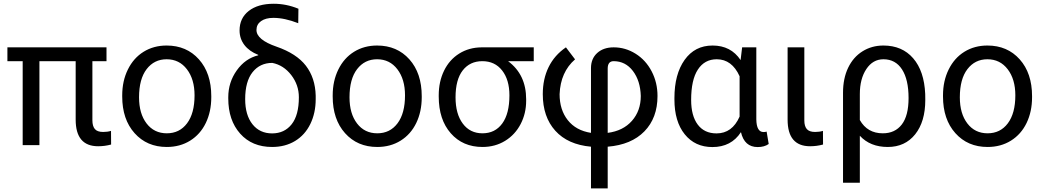

<svg xmlns="http://www.w3.org/2000/svg" viewBox="-20 -784 5639 1037"><path d="M555.2 -453.6H479V-134.3Q479 -103 492.2 -87.2Q505.4 -71.3 537.1 -71.3Q560.5 -71.3 579.6 -77.1L580.1 -3.4Q545.9 5.9 510.3 5.9Q388.7 5.9 388.7 -137.7V-453.6H192.9V0H102.5V-453.6H20V-528.3H555.2Z M640.1 -269Q640.1 -346.7 670.7 -408.7Q701.2 -470.7 755.6 -504.4Q810.1 -538.1 879.9 -538.1Q987.8 -538.1 1054.4 -463.4Q1121.1 -388.7 1121.1 -264.6V-258.3Q1121.1 -181.2 1091.6 -119.9Q1062 -58.6 1007.1 -24.4Q952.1 9.8 880.9 9.8Q773.4 9.8 706.8 -64.9Q640.1 -139.6 640.1 -262.7ZM731 -258.3Q731 -170.4 771.7 -117.2Q812.5 -64 880.9 -64Q949.7 -64 990.2 -117.9Q1030.8 -171.9 1030.8 -269Q1030.8 -356 989.5 -409.9Q948.2 -463.9 879.9 -463.9Q813 -463.9 772 -410.6Q731 -357.4 731 -258.3Z M1273.9 -619.6Q1273.9 -686 1323.5 -724.9Q1373 -763.7 1458.5 -763.7Q1526.4 -763.7 1591.8 -736.8L1590.8 -658.7Q1517.1 -687.5 1456.5 -687.5Q1414.6 -687.5 1389.9 -669.9Q1365.2 -652.3 1365.2 -622.1Q1365.2 -569.3 1473.4 -532Q1581.5 -494.6 1632.1 -429Q1682.6 -363.3 1685.1 -267.6V-248.5Q1685.1 -173.8 1656.2 -114.5Q1627.4 -55.2 1574 -22.7Q1520.5 9.8 1449.7 9.8Q1341.3 9.8 1277.1 -62.3Q1212.9 -134.3 1212.9 -252.4V-258.8Q1212.9 -339.4 1258.8 -403.8Q1304.7 -468.3 1375 -485.4L1374.5 -487.8Q1326.2 -506.8 1300 -541Q1273.9 -575.2 1273.9 -619.6ZM1304.2 -248.5Q1304.2 -162.6 1343.5 -113Q1382.8 -63.5 1449.7 -63.5Q1516.1 -63.5 1555.2 -112.8Q1594.2 -162.1 1594.2 -258.8Q1594.2 -325.2 1553 -378.7Q1511.7 -432.1 1450.7 -444.3Q1384.3 -444.3 1344.2 -394.3Q1304.2 -344.2 1304.2 -248.5Z M1776.9 -269Q1776.9 -346.7 1807.4 -408.7Q1837.9 -470.7 1892.3 -504.4Q1946.8 -538.1 2016.6 -538.1Q2124.5 -538.1 2191.2 -463.4Q2257.8 -388.7 2257.8 -264.6V-258.3Q2257.8 -181.2 2228.3 -119.9Q2198.7 -58.6 2143.8 -24.4Q2088.9 9.8 2017.6 9.8Q1910.2 9.8 1843.5 -64.9Q1776.9 -139.6 1776.9 -262.7ZM1867.7 -258.3Q1867.7 -170.4 1908.4 -117.2Q1949.2 -64 2017.6 -64Q2086.4 -64 2127 -117.9Q2167.5 -171.9 2167.5 -269Q2167.5 -356 2126.2 -409.9Q2085 -463.9 2016.6 -463.9Q1949.7 -463.9 1908.7 -410.6Q1867.7 -357.4 1867.7 -258.3Z M2862.8 -453.6H2724.1Q2821.8 -381.3 2821.8 -248V-239.7Q2821.8 -171.4 2792 -114Q2762.2 -56.6 2708.3 -23.4Q2654.3 9.8 2585.9 9.8Q2479.5 9.8 2414.6 -64.2Q2349.6 -138.2 2349.6 -262.7V-269Q2349.6 -343.3 2378.4 -402.3Q2407.2 -461.4 2460.2 -494.6Q2513.2 -527.8 2581.5 -528.3H2862.8ZM2440.4 -258.3Q2440.4 -168.9 2479.5 -116.5Q2518.6 -64 2585.9 -64Q2653.8 -64 2692.6 -116.9Q2731.4 -169.9 2731.4 -269Q2731.4 -353 2692.1 -403.3Q2652.8 -453.6 2585 -453.6Q2518.1 -453.6 2479.2 -403.8Q2440.4 -354 2440.4 -258.3Z M3171.9 8.3Q3046.9 -2.9 2979.2 -77.9Q2911.6 -152.8 2911.6 -275.4Q2911.6 -357.4 2943.1 -421.6Q2974.6 -485.8 3036.6 -528.3L3085.9 -463.4Q3007.3 -395 3002.4 -275.4Q3002.4 -190.9 3046.6 -135Q3090.8 -79.1 3171.9 -66.4V-416Q3171.9 -467.3 3205.6 -497.8Q3239.3 -528.3 3294.4 -528.3Q3357.9 -528.3 3412.8 -493.9Q3467.8 -459.5 3499.5 -398.9Q3531.2 -338.4 3531.2 -265.6Q3531.2 -147 3460.4 -74.5Q3389.6 -2 3262.2 8.3V233.4H3171.9ZM3262.2 -66.4Q3345.2 -77.1 3393.1 -131.3Q3440.9 -185.5 3440.9 -265.6Q3438.5 -348.1 3398.2 -400.9Q3357.9 -453.6 3294.4 -453.6Q3262.2 -453.6 3262.2 -413.6Z M4064.9 -528.3V-139.2Q4065.9 -70.8 4104 -70.8Q4113.3 -70.8 4120.6 -73.2L4131.8 -6.3Q4108.4 10.3 4072.3 10.3Q4000.5 10.3 3981.9 -70.3Q3929.7 10.3 3827.6 10.3Q3733.9 10.3 3678.2 -58.8Q3622.6 -127.9 3622.6 -247.1V-254.4Q3622.6 -383.3 3677.7 -460.7Q3732.9 -538.1 3828.6 -538.1Q3927.7 -538.1 3980 -459.5L3988.3 -528.3ZM3712.9 -244.1Q3712.9 -158.7 3748.5 -111.1Q3784.2 -63.5 3850.1 -63.5Q3934.6 -63.5 3974.6 -154.3V-372.1Q3933.1 -463.9 3851.1 -463.9Q3785.6 -463.9 3749.3 -408.4Q3712.9 -353 3712.9 -244.1Z M4324.2 -528.3V-133.3Q4324.2 -102.5 4337.6 -86.9Q4351.1 -71.3 4382.3 -71.3Q4405.8 -71.3 4424.8 -77.1L4425.3 -3.4Q4391.1 5.9 4355.5 5.9Q4233.9 5.9 4233.9 -137.7V-528.3Z M4751.5 -538.1Q4852.5 -538.1 4912.1 -469.2Q4971.7 -400.4 4977.1 -276.4L4977.5 -244.1Q4977.5 -127 4922.9 -58.6Q4868.2 9.8 4774.9 9.8Q4679.7 9.8 4624 -50.8V203.1H4533.2V-283.2Q4533.2 -360.4 4560.8 -418Q4588.4 -475.6 4638.4 -506.8Q4688.5 -538.1 4751.5 -538.1ZM4624 -135.7Q4664.6 -64 4748 -64Q4814 -64 4850.6 -111.6Q4887.2 -159.2 4887.2 -254.4Q4887.2 -354.5 4851.8 -409.2Q4816.4 -463.9 4751.5 -463.9Q4694.3 -463.9 4659.2 -411.1Q4624 -358.4 4624 -275.9Z M5073.2 -269Q5073.2 -346.7 5103.8 -408.7Q5134.3 -470.7 5188.7 -504.4Q5243.2 -538.1 5313 -538.1Q5420.9 -538.1 5487.5 -463.4Q5554.2 -388.7 5554.2 -264.6V-258.3Q5554.2 -181.2 5524.7 -119.9Q5495.1 -58.6 5440.2 -24.4Q5385.3 9.8 5314 9.8Q5206.5 9.8 5139.9 -64.9Q5073.2 -139.6 5073.2 -262.7ZM5164.1 -258.3Q5164.1 -170.4 5204.8 -117.2Q5245.6 -64 5314 -64Q5382.8 -64 5423.3 -117.9Q5463.9 -171.9 5463.9 -269Q5463.9 -356 5422.6 -409.9Q5381.3 -463.9 5313 -463.9Q5246.1 -463.9 5205.1 -410.6Q5164.1 -357.4 5164.1 -258.3Z"/></svg>

Font: Noboto
Style: Regular
Weight: 400
Designer: Google
Version: Version 2.001101; 2014